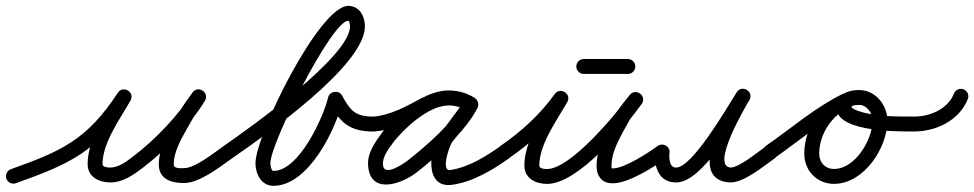

<svg xmlns="http://www.w3.org/2000/svg" viewBox="-38 -587 3268 644"><path d="M15.4 27.5C15.4 27.5 15.4 27.5 15.4 27.5C194.3 -36.6 286.8 -76.1 399 -248.4C407.8 -261.9 401.1 -275.4 390.2 -282.1C379.4 -288.7 364.3 -288.4 356.3 -274.4C316.1 -203.9 255.9 -119.6 255.9 -36.7C255.9 6.7 294.2 24.9 332.2 24.9C374.8 24.9 409.6 -0.5 442.1 -25.1C515.9 -80.9 601.8 -170.1 649.4 -249.1C657.7 -262.8 651.9 -276.2 641.7 -282.9C631.5 -289.6 616.9 -289.6 607.6 -276.5C593.2 -256.2 577.7 -236 565.3 -214.4C565.3 -214.4 565.2 -214.3 565.1 -214.1C565.1 -214 565 -213.9 565 -213.9C535.9 -160 494.6 -98.1 494.6 -35.4C494.6 14.1 537.1 27 579 27C631.8 27 699.7 -27.4 741.3 -56.5C752.6 -64.4 755.4 -80 747.5 -91.3C739.6 -102.6 724 -105.4 712.7 -97.5C712.7 -97.5 712.7 -97.5 712.7 -97.5C682.5 -76.4 616.8 -23 579 -23C568.7 -23 544.6 -20.4 544.6 -35.4C544.6 -87.8 584.4 -144.5 609 -190.1C609 -190.1 608.9 -190 608.9 -189.9C608.8 -189.7 608.7 -189.6 608.7 -189.6C620.2 -209.8 634.9 -228.6 648.4 -247.5C657.7 -260.6 651.4 -274.3 640.7 -281.3C630 -288.3 614.9 -288.6 606.6 -274.9C562.2 -201.3 480.6 -116.9 411.9 -64.9C389.5 -47.9 361.9 -25.1 332.2 -25.1C324.4 -25.1 305.9 -25.5 305.9 -36.7C305.9 -108.4 364.6 -187.9 399.7 -249.6C407.7 -263.7 401.5 -277 391 -283.3C380.5 -289.7 365.9 -289.2 357 -275.6C253 -115.9 164.1 -78.9 -1.4 -19.5C-14.4 -14.9 -21.2 -0.6 -16.5 12.4C-11.9 25.4 2.4 32.2 15.4 27.5Z M706.5 -62.7C714.4 -51.4 730 -48.6 741.3 -56.5C848.3 -131 1186 -366.1 1186 -498.6C1186 -532.4 1167.9 -567.3 1129.9 -567.3C1032.9 -567.3 818.9 -133.1 818.9 -39.6C818.9 -3.8 838.3 36.3 879.2 36.3C997.7 36.3 1089.6 -155.8 1111.3 -249.3C1113.7 -259.6 1099.6 -262.6 1086.2 -260.6C1072.8 -258.7 1060 -251.8 1065.3 -242.6C1101.7 -178.7 1131.5 -146 1213 -146C1226.9 -146 1238 -157.2 1238 -171C1238 -184.8 1226.9 -196 1213 -196C1149.6 -196 1135.8 -219.8 1108.7 -267.4C1103.5 -276.6 1093.2 -280.1 1083.6 -278.7C1073.9 -277.3 1065.1 -271 1062.7 -260.7C1047.3 -194.9 965.5 -13.7 879.2 -13.7C871.1 -13.7 868.9 -34.3 868.9 -39.6C868.9 -107 1074.6 -517.3 1129.9 -517.3C1135.2 -517.3 1136 -501.7 1136 -498.6C1136 -396.9 800.2 -158.4 712.7 -97.5C701.4 -89.6 698.6 -74 706.5 -62.7Z M1201 -146C1201 -146 1201 -146 1201 -146C1203.3 -146 1205.7 -146 1208 -146C1211 -146 1214 -146 1217 -146C1217 -146 1217.5 -146 1218 -146C1218.5 -146.1 1219.1 -146.1 1219.1 -146.1C1283.2 -151.4 1342.4 -182.7 1398 -213.1C1398 -213.1 1397.6 -212.9 1397.2 -212.7C1396.9 -212.5 1396.5 -212.3 1396.5 -212.3C1425.4 -225.7 1449.5 -237.9 1482.9 -232.3C1482.9 -232.3 1482.8 -232.4 1482.8 -232.4C1482.7 -232.4 1482.7 -232.4 1482.7 -232.4C1498.7 -229.5 1513.1 -225 1527.1 -216.6C1541.4 -208 1554.9 -214.4 1561.4 -225C1567.8 -235.7 1567.2 -250.6 1553.1 -259.3C1537.4 -268.9 1522.7 -275.2 1504.6 -279.4C1504.6 -279.4 1504.6 -279.4 1504.5 -279.4C1504.5 -279.4 1504.4 -279.4 1504.4 -279.4C1477.6 -285.4 1450.3 -284.8 1423.9 -277C1423.9 -277 1424.2 -277 1424.4 -277.1C1424.7 -277.2 1424.9 -277.3 1424.9 -277.3C1409.9 -273.5 1395.6 -267.3 1381.8 -260.4C1381.8 -260.4 1381.7 -260.3 1381.6 -260.2C1381.5 -260.2 1381.3 -260.1 1381.3 -260.1C1329.7 -232.9 1285.7 -192.4 1248 -148.2C1248 -148.2 1247.7 -147.8 1247.3 -147.4C1247 -147 1246.7 -146.6 1246.7 -146.5C1220.7 -110.2 1191.5 -74 1197.2 -26C1208.4 68.5 1313.8 27.5 1360.5 -9.4C1428.8 -63.2 1524 -146.2 1563.4 -224.8C1570.4 -238.8 1563.9 -251.6 1553.5 -257.6C1543.1 -263.6 1528.8 -262.8 1520.1 -249.8C1514.3 -241 1508.3 -232.4 1502 -224C1481.5 -196.7 1461.9 -168.2 1439.9 -142.1C1439.9 -142.1 1439.7 -141.9 1439.5 -141.6C1439.3 -141.4 1439.1 -141.2 1439.1 -141.2C1402.2 -92.7 1381.8 47.3 1479.7 32.7C1479.7 32.7 1479.7 32.7 1479.7 32.7C1479.7 32.7 1479.7 32.7 1479.7 32.7C1550.5 22.1 1612.7 -16.2 1670.3 -56.5C1681.6 -64.4 1684.4 -80 1676.5 -91.3C1668.6 -102.6 1653 -105.4 1641.7 -97.5C1641.7 -97.5 1641.7 -97.5 1641.7 -97.5C1590.7 -61.8 1535 -26.2 1472.3 -16.7C1472.3 -16.7 1472.3 -16.7 1472.3 -16.7C1472.3 -16.7 1472.3 -16.7 1472.3 -16.7C1439.5 -11.8 1469.3 -98.3 1478.9 -110.8C1478.9 -110.9 1478.7 -110.6 1478.5 -110.4C1478.3 -110.1 1478.1 -109.8 1478.1 -109.9C1500.8 -136.6 1520.9 -165.9 1542 -194C1548.9 -203.2 1555.5 -212.6 1561.9 -222.2C1570.5 -235.3 1563.2 -248.5 1552 -255C1540.8 -261.5 1525.6 -261.2 1518.6 -247.2C1482.9 -175.7 1391.7 -97.6 1329.5 -48.6C1318.1 -39.6 1251.5 7 1246.8 -32C1243 -64 1269.8 -92.9 1287.3 -117.5C1287.3 -117.5 1287 -117 1286.7 -116.6C1286.3 -116.2 1286 -115.7 1286 -115.8C1319.6 -155 1358.7 -191.6 1404.7 -215.9C1404.7 -215.9 1404.5 -215.8 1404.4 -215.8C1404.3 -215.7 1404.2 -215.6 1404.2 -215.6C1414.7 -220.9 1425.6 -225.9 1437.1 -228.7C1437.1 -228.7 1437.3 -228.8 1437.6 -228.9C1437.8 -229 1438.1 -229 1438.1 -229C1456.4 -234.4 1475 -234.7 1493.6 -230.6C1493.6 -230.6 1493.5 -230.6 1493.5 -230.6C1493.4 -230.6 1493.4 -230.6 1493.4 -230.6C1506.2 -227.7 1516 -223.4 1526.9 -216.7C1541.1 -208 1554.7 -214.4 1561.2 -225.2C1567.7 -235.9 1567.1 -250.9 1552.9 -259.4C1533.6 -271 1513.4 -277.7 1491.3 -281.6C1491.3 -281.6 1491.3 -281.6 1491.2 -281.6C1491.2 -281.6 1491.1 -281.7 1491.1 -281.7C1446.9 -289 1414.1 -275.6 1375.5 -257.7C1375.5 -257.7 1375.1 -257.5 1374.8 -257.3C1374.4 -257.1 1374 -257 1374 -256.9C1325.1 -230.2 1271.6 -200.6 1214.9 -195.9C1214.9 -195.9 1215.4 -195.9 1216 -196C1216.5 -196 1217 -196 1217 -196C1214 -196 1211 -196 1208 -196C1205.7 -196 1203.3 -196 1201 -196C1187.2 -196 1176 -184.8 1176 -171C1176 -157.2 1187.2 -146 1201 -146Z M1669.2 -56.4C1669.2 -56.4 1669.2 -56.4 1669.2 -56.4C1742.5 -106.9 1811.6 -169.7 1863.4 -242.5C1872.5 -255.4 1865.9 -269 1855.1 -275.9C1844.2 -282.9 1829.1 -283.1 1821.3 -269.4C1781.1 -198.9 1720.9 -114.6 1720.9 -31.7C1720.9 11.7 1759.2 29.9 1797.2 29.9C1900.8 29.9 2058.1 -159.4 2114.4 -238.5C2123.8 -251.7 2118.8 -265.6 2109 -273C2099.2 -280.3 2084.5 -281.3 2074.4 -268.6C2059.3 -249.5 2042.4 -230.5 2030.3 -209.4C2030.3 -209.4 2030.2 -209.2 2030.1 -209.1C2030 -208.9 2029.9 -208.8 2029.9 -208.8C2000.5 -153.7 1963 -94.6 1963 -30.3C1963 -19.4 1964.7 -8.4 1969.7 1.4C1969.7 1.4 1969.8 1.6 1969.9 1.7C1970 1.9 1970.1 2.1 1970.1 2.1C1980.1 20.1 1994.3 27.8 2017.4 27.8C2070.8 27.8 2155.2 -27 2197.3 -56.5C2208.6 -64.4 2211.4 -80 2203.5 -91.3C2195.6 -102.6 2180 -105.4 2168.7 -97.5C2136.7 -75.1 2057.5 -22.2 2017.4 -22.2C2002.4 -22.2 2018.8 -13.2 2013.9 -22.1C2013.9 -22.1 2014 -21.9 2014.1 -21.7C2014.2 -21.6 2014.3 -21.4 2014.3 -21.4C2013 -23.9 2013 -27.6 2013 -30.3C2013 -84.7 2049 -138.3 2074.1 -185.2C2074.1 -185.2 2074 -185.1 2073.9 -184.9C2073.8 -184.8 2073.7 -184.6 2073.7 -184.6C2084.5 -203.4 2100 -220.4 2113.6 -237.4C2123.7 -250.1 2118.4 -264.2 2108.2 -271.9C2098.1 -279.5 2083 -280.7 2073.6 -267.5C2029.8 -205.9 1876.1 -20.1 1797.2 -20.1C1789.4 -20.1 1770.9 -20.5 1770.9 -31.7C1770.9 -103.4 1829.6 -182.9 1864.7 -244.6C1872.6 -258.4 1866.6 -271.5 1856.4 -278C1846.3 -284.5 1831.8 -284.4 1822.6 -271.5C1774.2 -203.5 1709.4 -144.7 1640.8 -97.6C1629.5 -89.8 1626.6 -74.2 1634.4 -62.8C1642.2 -51.5 1657.8 -48.6 1669.2 -56.4ZM1920 -339C1920 -339 1920 -339 1920 -339C1969.3 -339 2018.7 -339 2068 -339C2081.8 -339 2093 -350.2 2093 -364C2093 -377.8 2081.8 -389 2068 -389C2068 -389 2068 -389 2068 -389C2018.7 -389 1969.3 -389 1920 -389C1906.2 -389 1895 -377.8 1895 -364C1895 -350.2 1906.2 -339 1920 -339Z M2157 -77C2157 -77 2157 -77 2157 -77C2157 -27.2 2171 25 2230 25C2319 25 2428.4 -176.7 2475.1 -250.7C2483.9 -264.6 2477.5 -278.2 2466.7 -284.8C2456 -291.3 2440.9 -290.9 2432.5 -276.8C2399.9 -222.1 2260.2 17.4 2410.8 25C2410.8 25 2411.1 25 2411.4 25C2411.7 25 2412 25 2412 25C2458.7 25 2523.9 -30.3 2561.3 -56.5C2572.6 -64.4 2575.4 -80 2567.5 -91.3C2559.6 -102.6 2544 -105.4 2532.7 -97.5C2532.7 -97.5 2532.7 -97.5 2532.7 -97.5C2506.8 -79.4 2442.2 -25 2412 -25C2412 -25 2412.3 -25 2412.6 -25C2412.9 -25 2413.3 -25 2413.2 -25C2343.5 -28.5 2463.9 -231.8 2475.5 -251.2C2483.9 -265.3 2477.6 -278.8 2467.1 -285.3C2456.5 -291.8 2441.6 -291.3 2432.9 -277.3C2398.2 -222.4 2284 -25 2230 -25C2204.9 -25 2207 -58.6 2207 -77C2207 -90.8 2195.8 -102 2182 -102C2168.2 -102 2157 -90.8 2157 -77Z M2524.4 -62.8C2532.3 -51.4 2547.9 -48.6 2559.2 -56.4C2641.3 -113.3 2720.8 -183.3 2810.3 -227C2825.2 -234.2 2827.3 -249 2821.9 -260.2C2816.6 -271.4 2803.8 -279.1 2788.9 -272.2C2712.5 -236.7 2659.7 -155.4 2659.7 -71.2C2659.7 -14.7 2702.1 29.7 2759.2 29.7C2859.6 29.7 2938.6 -90.9 2938.6 -182.5C2938.6 -234.6 2898.1 -285 2844 -285C2814.9 -285 2782.2 -277.1 2771.4 -246.3C2771.4 -246.3 2771.4 -246.3 2771.4 -246.3C2771.4 -246.4 2771.5 -246.4 2771.5 -246.4C2734.3 -142.3 2974.4 -146.1 3026 -146C3039.8 -146 3051 -157.2 3051 -171C3051 -184.8 3039.8 -196 3026 -196C2966.9 -196.1 2896.3 -195.2 2839.9 -215.2C2836 -216.6 2816.3 -223.3 2818.5 -229.6C2818.5 -229.6 2818.6 -229.6 2818.6 -229.7C2818.6 -229.7 2818.6 -229.7 2818.6 -229.7C2820.2 -234.3 2840 -235 2844 -235C2870.2 -235 2888.6 -207 2888.6 -182.5C2888.6 -119 2831 -20.3 2759.2 -20.3C2729.7 -20.3 2709.7 -42.1 2709.7 -71.2C2709.7 -136 2751.1 -199.5 2809.9 -226.8C2824.9 -233.7 2826.9 -248.6 2821.5 -260C2816.1 -271.4 2803.2 -279.2 2788.4 -271.9C2696.4 -227 2615 -155.9 2530.8 -97.6C2519.4 -89.7 2516.6 -74.1 2524.4 -62.8Z M3001 -171.3C3000.8 -157.5 3011.9 -146.2 3025.7 -146C3100.2 -145.1 3179.5 -182.3 3208.2 -254.8C3213.3 -267.6 3207 -282.2 3194.2 -287.2C3181.4 -292.3 3166.8 -286 3161.8 -273.2C3140.8 -220.3 3079.8 -195.4 3026.3 -196C3012.5 -196.2 3001.2 -185.1 3001 -171.3Z"/></svg>

Font: FRB American Cursive Guidelines Arrows Semibold
Style: Italic
Weight: 600
Italic angle: -25°
Version: Version 2.0;Modular Font Editor K font №1